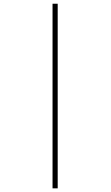

<svg xmlns="http://www.w3.org/2000/svg" viewBox="-20 -780 599 1040"><path d="M292.5 -759.8V240.2H264.6V-759.8Z"/></svg>

Font: Koh Santepheap Thin
Style: Regular
Weight: 100
Designer: Danh Hong
Version: Version 2.002; ttfautohint (v1.8.3)